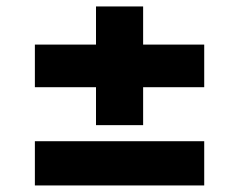

<svg xmlns="http://www.w3.org/2000/svg" viewBox="-20 -588 726 583"><path d="M600.1 -24.9H85.9V-159.2H600.1ZM600.1 -323.2H85.9V-452.6H600.1ZM414.6 -208H271.5V-568.4H414.6Z"/></svg>

Font: My Font
Style: Regular
Weight: 500
Designer: Rasmus Andersson
Foundry: rsms
Version: Version 0.001